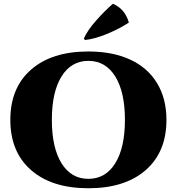

<svg xmlns="http://www.w3.org/2000/svg" viewBox="-20 -988 940 1022"><path d="M433 -775 426 -782Q445 -826 491.5 -878.5Q538 -931 581 -968Q645 -941 666 -868Q616 -835 551 -808Q486 -781 433 -775ZM450 -714Q579 -714 672.5 -671Q766 -628 816 -545.5Q866 -463 866 -350Q866 -179 755.5 -82.5Q645 14 450.5 14Q256 14 145.5 -82.5Q35 -179 35 -350Q35 -521 145.5 -617.5Q256 -714 450 -714ZM307.5 -119Q359 -36 450.5 -36Q542 -36 593.5 -119Q645 -202 645 -350Q645 -498 593.5 -581Q542 -664 450.5 -664Q359 -664 307.5 -581Q256 -498 256 -350Q256 -202 307.5 -119Z"/></svg>

Font: Cinzel Decorative Black
Style: Regular
Weight: 900
Designer: Natanael Gama
Version: Version 1.001;PS 001.001;hotconv 1.0.56;makeotf.lib2.0.21325